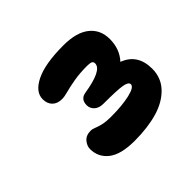

<svg xmlns="http://www.w3.org/2000/svg" viewBox="-115 -1003 750 750"><g transform="rotate(-45 260.0 -627.5)"><path d="M243.2 -397Q168 -397 132.6 -424.8Q97.2 -452.6 97.2 -498Q97.2 -515.1 110.6 -531Q124 -546.9 149.9 -546.9Q159.2 -546.9 169.2 -542.5Q179.2 -538.1 197.8 -533.4Q216.3 -528.8 246.1 -528.8Q305.7 -528.8 347.4 -538.3Q389.2 -547.9 389.2 -564Q389.2 -576.7 362.1 -581.3Q335 -585.9 259.8 -585.9Q235.8 -585.9 222.4 -598.1Q209 -610.4 209 -627.9Q209 -660.6 238.8 -666Q348.1 -683.1 348.1 -720.2Q348.1 -729.5 341.1 -732.7Q334 -735.8 317.9 -735.8Q278.3 -735.8 246.1 -730.2Q213.9 -724.6 192.9 -718.8Q171.9 -712.9 158.2 -712.9Q132.8 -712.9 118.4 -727.3Q104 -741.7 104 -766.1Q104 -806.2 156.2 -832Q208.5 -857.9 310.1 -857.9Q381.8 -857.9 418.9 -828.4Q456.1 -798.8 456.1 -747.1Q456.1 -691.4 421.9 -654.8Q491.2 -628.9 491.2 -547.9Q491.2 -498 458.3 -463.4Q425.3 -428.7 370.4 -412.8Q315.4 -397 243.2 -397Z"/></g></svg>

Font: Shantell Sans Irregular Bouncy
Style: Bold
Weight: 700
Designer: Stephen Nixon, Anya Danilova, Shantell Martin
Foundry: Arrow Type
Version: Version 1.006;[9816181b4]